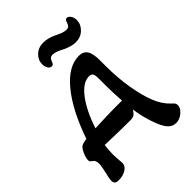

<svg xmlns="http://www.w3.org/2000/svg" viewBox="-245 -965 1090 1090"><g transform="rotate(-45 299.5 -420.0)"><path d="M211 -763Q211 -796 236.5 -821Q262 -846 303 -846Q339 -846 381 -826Q423 -804 446 -804Q461 -804 467.5 -811Q474 -818 478 -831Q483 -851 495 -851Q508 -851 518 -836.5Q528 -822 528 -802Q528 -768 501.5 -742Q475 -716 435 -716Q402 -716 360 -736Q315 -760 293 -760Q278 -760 271.5 -753.5Q265 -747 261 -735Q258 -726 254 -721Q250 -716 242 -716Q228 -716 219.5 -730Q211 -744 211 -763ZM420 -103Q400 -165 394 -217Q381 -197 370.5 -190.5Q360 -184 340 -184Q252 -184 138 -188Q133 -148 133 -115Q133 -92 137 -52Q140 -24 115.5 -7Q91 10 53 10Q36 10 28.5 3.5Q21 -3 21 -18Q21 -35 30 -69Q41 -116 41 -135Q41 -163 24 -173Q10 -181 10 -194Q10 -212 22 -239Q34 -266 47 -275Q62 -283 89 -286Q148 -457 227.5 -553.5Q307 -650 392 -650Q427 -650 443 -626Q459 -602 459 -548V-503Q459 -406 473.5 -320.5Q488 -235 511 -179Q533 -123 572 -87Q584 -77 588 -70Q592 -63 592 -54Q592 -31 567 -10Q542 11 514 11Q483 11 461.5 -15Q440 -41 420 -103ZM316 -297H386Q381 -359 381 -421V-479Q381 -507 374.5 -517Q368 -527 350 -527Q301 -527 252 -463Q203 -399 168 -292Q276 -297 316 -297Z"/></g></svg>

Font: AkayaTelivigala
Style: Regular
Weight: 400
Designer: Vaishnavi Murthy Yerkadithaya ( vaishnavimurthy@gmail.com ), Juan Luis Blanco Aristondo ( juan@blancoletters.com )
Version: Version 1.000